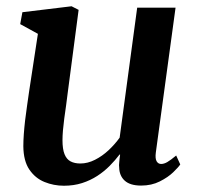

<svg xmlns="http://www.w3.org/2000/svg" viewBox="-20 -583 634 613"><path d="M184 10Q151.5 10 122 -2Q92.5 -14 73.8 -41.5Q55 -69 54.5 -116Q54.5 -133.5 56 -154.5Q57.5 -175.5 60.2 -199Q63 -222.5 66.5 -246.2Q70 -270 73 -291.5L101 -475L44.5 -506L51.5 -544L208.5 -563L231 -551.5L196.5 -289Q194 -267.5 191 -246.2Q188 -225 185.2 -204.8Q182.5 -184.5 181 -167Q179.5 -149.5 179.5 -135.5Q179.5 -107 186 -90.8Q192.5 -74.5 205.2 -67.8Q218 -61 236.5 -61Q260 -61 283.2 -72.8Q306.5 -84.5 326.8 -103.5Q347 -122.5 362 -143.5L418 -558.5H540.5L477.5 -96Q475 -77 480 -68.2Q485 -59.5 494.5 -59.5Q503.5 -59.5 514 -65.5Q524.5 -71.5 542.5 -86.5L555.5 -58Q550 -49.5 533.2 -33.2Q516.5 -17 490.2 -3.8Q464 9.5 430.5 9.5Q395.5 9.5 378.2 -6.2Q361 -22 360.5 -48.5Q360 -51 360 -55.8Q360 -60.5 360.8 -66.2Q361.5 -72 362 -78Q362.5 -84 363.5 -89L362 -90Q348 -71.5 330.5 -53.8Q313 -36 290.8 -21.5Q268.5 -7 242 1.5Q215.5 10 184 10Z"/></svg>

Font: Merriweather 28pt SemiBold
Style: Italic
Weight: 600
Italic angle: -7.8°
Version: Version 2.101